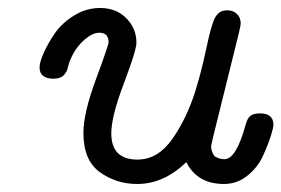

<svg xmlns="http://www.w3.org/2000/svg" viewBox="-20 -456 705 481"><path d="M79.1 -287.1Q79.1 -300.3 89.6 -323.7Q100.1 -347.2 117.4 -372.6Q134.8 -397.9 165.3 -417Q195.8 -436 231 -436Q271 -436 296.4 -410.4Q321.8 -384.8 321.8 -349.1Q321.8 -330.1 290.3 -247.1Q258.8 -164.1 258.8 -122.1Q258.8 -56.2 324.2 -56.2Q375 -56.2 410.9 -106.7Q446.8 -157.2 469.2 -227.1Q480.5 -263.2 489.3 -301Q498 -338.9 502.4 -359.4Q506.8 -379.9 512.9 -397.9Q519 -416 527.6 -423.1Q536.1 -430.2 548.8 -430.2Q564 -430.2 573.5 -421.1Q583 -412.1 583 -397Q583 -392.1 578.1 -372.1L513.2 -109.9Q509.3 -93.8 508.8 -89.8Q508.8 -77.6 517.1 -64.9Q529.3 -57.1 542 -57.1Q571.8 -57.1 595.2 -143.1Q600.1 -161.1 608.2 -166.5Q616.2 -171.9 630.9 -171.9H631.8Q665 -171.9 665 -143.1Q665 -136.2 658.4 -115.2Q651.9 -94.2 638.9 -65.7Q626 -37.1 600.1 -16.1Q574.2 4.9 541 4.9Q474.1 4.9 446.8 -49.8Q390.1 4.9 324.2 4.9Q323.7 4.9 323.2 4.9Q271.5 4.9 230.2 -24.7Q189 -54.2 189 -123Q189 -172.9 220.5 -257.8Q252 -342.8 252 -350.1Q252 -374 229 -374Q211.9 -374 191.9 -356.9Q172.9 -339.8 162.8 -320.3Q152.8 -300.8 150.4 -288.3Q147.9 -275.9 139.4 -267.3Q130.9 -258.8 113.8 -258.8Q79.1 -259.3 79.1 -287.1Z"/></svg>

Font: CMU Typewriter Text Variable Width
Style: Italic
Weight: 500
Italic angle: -14.04°
Version: Version 0.7.0